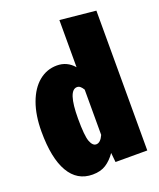

<svg xmlns="http://www.w3.org/2000/svg" viewBox="-144 -852 795 960"><g transform="rotate(-20 253.0 -371.5)"><path d="M479 -744V0H310L305 -50Q282 -17 253.5 1.5Q225 20 182 20Q100 20 57 -54Q14 -128 14 -269Q14 -356 37.5 -420.5Q61 -485 103 -519.5Q145 -554 199 -554Q253 -554 289 -512V-763ZM289 -152V-393Q281 -406 273.5 -412Q266 -418 257 -418Q208 -418 208 -268Q208 -176 219.5 -146Q231 -116 250 -116Q273 -116 289 -152Z"/></g></svg>

Font: Fira Sans Extra Condensed Black
Style: Regular
Weight: 900
Width: 1
Designer: Carrois Corporate & Edenspiekermann AG
Foundry: Carrois Corporate GbR & Edenspiekermann AG
Version: Version 4.203